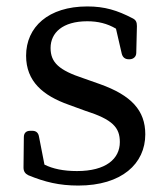

<svg xmlns="http://www.w3.org/2000/svg" viewBox="-20 -555 516 596"><path d="M223 21C358 21 431 -47 431 -138C431 -212 388 -259 290 -294L239 -312C163 -337 137 -361 137 -406C137 -453 174 -489 251 -489C284 -489 313 -482 340 -466L358 -388C361 -377 368 -371 380 -371H382C394 -371 403 -379 403 -391L405 -474C405 -486 402 -493 392 -498C344 -523 305 -535 251 -535C130 -535 61 -471 61 -382C61 -302 114 -258 193 -230L245 -211C330 -184 352 -159 352 -114C352 -62 309 -24 219 -24C177 -24 144 -31 118 -44L101 -131C99 -143 92 -149 80 -149H74C61 -149 54 -142 54 -129L53 -35C53 -23 58 -16 68 -11C119 10 164 21 223 21Z"/></svg>

Font: 寒蝉锦书宋 Text
Style: Regular
Weight: 400
Designer: 寒蝉锦书宋{Warren} 思源宋体{Ryoko NISHIZUKA 西塚涼子 (kana & ideographs); Frank Grießhammer (Latin, Greek & Cyrillic); Wenlong ZHANG 
Foundry: Adobe & ChillType
Version: Version 2.000;Glyphs 3.1.1 (3135)